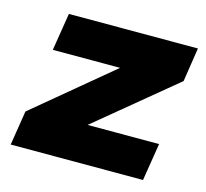

<svg xmlns="http://www.w3.org/2000/svg" viewBox="-79 -588 727 677"><g transform="rotate(15 284.0 -249.0)"><path d="M14 0 34 -126 367 -403 359 -361H71L93 -498H564L545 -374L206 -94L214 -137H519L497 0Z"/></g></svg>

Font: Nunito Sans 10pt SemiExpanded Black
Style: Italic
Weight: 900
Width: 6
Italic angle: -9°
Designer: Vernon Adams
Foundry: Vernon Adams
Version: Version 3.101;gftools[0.9.27]